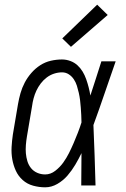

<svg xmlns="http://www.w3.org/2000/svg" viewBox="-20 -792 540 820"><path d="M173 8Q147 8 121.5 1Q96 -6 77 -23Q58 -40 47.5 -63Q37 -86 32.5 -111.5Q28 -137 29.5 -164Q31 -191 35 -218L57 -348Q61 -371 67.5 -394Q74 -417 85.5 -439Q97 -461 114 -480.5Q131 -500 152 -513.5Q173 -527 197 -532.5Q221 -538 245 -538Q263 -538 280.5 -531.5Q298 -525 311 -513Q324 -501 333 -486Q342 -471 348 -454Q354 -437 358.5 -419.5Q363 -402 366 -384Q378 -420 389.5 -456.5Q401 -493 413 -530H474Q450 -462 427 -394Q404 -326 379 -258Q382 -194 384 -129.5Q386 -65 388 0H327Q327 -34 327.5 -68.5Q328 -103 328 -138Q316 -113 301.5 -88.5Q287 -64 268.5 -42.5Q250 -21 225 -6.5Q200 8 173 8ZM173 -47Q196 -47 216 -62.5Q236 -78 250 -97.5Q264 -117 274.5 -138Q285 -159 294.5 -181Q304 -203 312.5 -225Q321 -247 328 -269Q328 -285 327 -301Q326 -317 325 -332.5Q324 -348 322 -364Q320 -380 316.5 -395.5Q313 -411 308.5 -425.5Q304 -440 295.5 -453Q287 -466 274 -474.5Q261 -483 245 -483Q228 -483 211 -477.5Q194 -472 179.5 -461Q165 -450 154 -435.5Q143 -421 135.5 -405Q128 -389 123.5 -372Q119 -355 117 -339L95 -209Q92 -191 90.5 -172.5Q89 -154 90.5 -137Q92 -120 97 -103.5Q102 -87 112.5 -74Q123 -61 139 -54Q155 -47 173 -47ZM283 -592 246 -628 395 -772 440 -728Z"/></svg>

Font: Iosevka Curly Slab LtObl
Style: Regular
Weight: 300
Italic angle: -9°
Monospace: yes
Designer: Belleve Invis
Foundry: Belleve Invis
Version: Version 11.0.0; ttfautohint (v1.8.3)